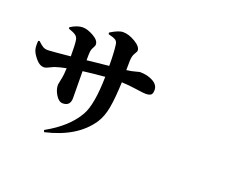

<svg xmlns="http://www.w3.org/2000/svg" viewBox="-130 -1063 1760 1386"><g transform="rotate(20 750.0 -370.0)"><path d="M506.8 -756.8 505.9 -768.6Q566.4 -806.6 601.6 -806.6Q645.5 -806.6 695.3 -776.9Q745.1 -747.1 745.1 -716.8Q745.1 -708 731.9 -688Q718.8 -668 716.8 -630.9Q715.8 -602.5 715.8 -556.6Q754.9 -561.5 782.2 -569.3Q809.6 -577.1 815.4 -577.1Q872.1 -577.1 914.6 -553.7Q957 -530.3 957 -490.2Q957 -460.9 943.8 -452.1Q930.7 -443.4 903.3 -443.4Q887.7 -443.4 828.1 -452.1Q768.6 -460.9 715.8 -462.9Q710.9 -339.8 697.3 -264.2Q683.6 -188.5 649.4 -137.7Q546.9 13.7 311.5 67.4L305.7 52.7Q469.7 -38.1 537.1 -158.2Q585.9 -244.1 589.8 -459Q504.9 -452.1 421.9 -441.4Q421.9 -397.5 422.9 -328.6Q423.8 -259.8 423.8 -235.4Q423.8 -173.8 366.2 -173.8Q335.9 -173.8 312 -212.4Q288.1 -251 288.1 -289.1Q288.1 -293.9 296.9 -334Q305.7 -374 306.6 -421.9Q255.9 -412.1 218.8 -399.4Q209 -395.5 194.8 -388.2Q180.7 -380.9 169.4 -376.5Q158.2 -372.1 148.4 -372.1Q118.2 -372.1 91.8 -401.4Q65.4 -430.7 53.7 -457Q41 -483.4 45.9 -537.1L55.7 -540Q81.1 -515.6 96.7 -506.8Q112.3 -498 134.8 -498Q156.2 -498 305.7 -512.7Q305.7 -605.5 299.8 -638.7Q295.9 -659.2 279.8 -670.9Q263.7 -682.6 224.6 -696.3L223.6 -707Q275.4 -739.3 315.4 -739.3Q352.5 -739.3 399.4 -712.9Q446.3 -686.5 446.3 -654.3Q446.3 -643.6 436 -626.5Q425.8 -609.4 423.8 -589.8Q421.9 -574.2 421.9 -525.4L589.8 -543Q589.8 -647.5 581.1 -706.1Q578.1 -727.5 563 -737.3Q547.9 -747.1 506.8 -756.8Z"/></g></svg>

Font: Bpmf Zihi Serif Heavy
Style: Heavy
Weight: 900
Foundry: But Ko
Version: Version 1.320